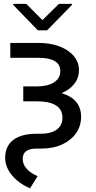

<svg xmlns="http://www.w3.org/2000/svg" viewBox="-20 -771 503 1009"><path d="M34.1 -545.5H181.8Q244.7 -545.5 292.6 -527.2Q340.6 -508.9 367.7 -476.6Q394.9 -444.2 394.9 -402Q394.9 -361.5 370.7 -330.6Q346.6 -299.7 303.3 -281.6Q406.2 -251.1 406.2 -157Q406.2 -109.7 380.3 -71.9Q354.4 -34.1 307 -12.1Q259.6 9.9 194.6 9.9H170.5Q99.4 9.9 99.4 63.9Q99.4 119.7 177.6 154.8L137.8 218.8Q77.4 192.1 42.6 149.9Q7.8 107.6 7.1 59.7Q7.1 -2.8 49.5 -35.5Q92 -68.2 173.3 -68.2H194.6Q247.5 -68.2 277.9 -89.8Q308.2 -111.5 308.2 -152.7Q308.2 -238.6 171.9 -238.6H102.3V-316.8H171.9Q230.1 -316.8 263.5 -338.1Q296.9 -359.4 296.9 -397Q296.9 -467.3 181.8 -467.3H34.1ZM117.9 -750.7 203.1 -665.5 289.8 -750.7H358V-745L227.3 -611.5H179L49.7 -745V-750.7Z"/></svg>

Font: Inter Zeller
Style: Regular
Weight: 400
Designer: Rasmus Andersson; Joe Bland
Foundry: zeller
Version: Version 3.015;git-dec3a8cb1